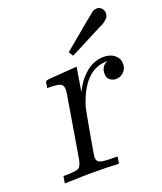

<svg xmlns="http://www.w3.org/2000/svg" viewBox="-122 -722 678 803"><g transform="rotate(-20 216.5 -321.0)"><path d="M27.8 0 33.2 -30.8H34.2Q88.4 -30.8 100.6 -37.8Q112.8 -44.9 118.2 -74.2L163.1 -341.8Q166 -359.9 166 -368.2Q166 -388.2 152.1 -394Q138.2 -399.9 95.2 -399.9Q95.2 -400.9 97.2 -411.9Q99.1 -422.9 99.1 -424.8Q100.1 -431.6 119.1 -433.1L241.2 -441.9L224.1 -337.9L225.1 -336.9Q245.1 -380.9 281 -411.4Q316.9 -441.9 361.8 -441.9Q390.6 -441.9 409.4 -426.5Q428.2 -411.1 428.2 -387.2Q428.2 -365.2 413.6 -351.1Q398.9 -336.9 378.9 -336.9Q365.7 -336.9 353.3 -345.5Q340.8 -354 340.8 -374Q340.8 -407.2 368.2 -418.9V-419.9Q265.1 -419.9 219.2 -270Q215.3 -252.9 198.7 -160.9Q182.1 -68.8 182.1 -59.1Q182.1 -42 196 -36.4Q210 -30.8 254.9 -30.8H273.9Q272.9 -25.9 271.5 -15.4Q270 -4.9 269 0Q221.2 -2.9 143.1 -2.9Q129.9 -2.9 110.8 -2.4Q91.8 -2 66.9 -1Q42 0 27.8 0ZM231 -509.8Q377.9 -632.8 385.5 -637.5Q393.1 -642.1 402.3 -642.1Q416.5 -642.1 424.8 -632.6Q433.1 -623 433.1 -610.8Q433.1 -604 430.7 -597.9Q428.2 -591.8 424.6 -587.9Q420.9 -584 415 -579.6Q409.2 -575.2 405.8 -573Q402.3 -570.8 395.3 -567.4Q388.2 -564 387.2 -564Q264.2 -500 243.2 -490.2Z"/></g></svg>

Font: CMU Serif Extra
Style: RomanSlanted
Weight: 500
Italic angle: -9.46001°
Version: Version 0.7.0